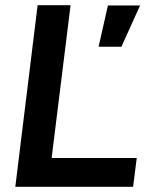

<svg xmlns="http://www.w3.org/2000/svg" viewBox="-20 -720 601 740"><path d="M39 0 125 -700H252L179 -111H507L493 0ZM360 -540 396 -699H520L448 -540Z"/></svg>

Font: Inclusive Sans SemiBold
Style: Italic
Weight: 600
Italic angle: -7°
Designer: Olivia King
Foundry: Olivia King
Version: Version 2.004